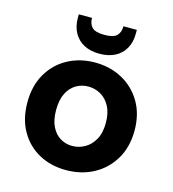

<svg xmlns="http://www.w3.org/2000/svg" viewBox="-106 -790 798 885"><g transform="rotate(15 292.5 -347.5)"><path d="M438 -684Q438 -643 421 -613Q404 -583 373 -567Q342 -551 299 -551Q257 -551 226 -567Q195 -583 178 -613.5Q161 -644 161 -684V-702H224Q224 -673 240 -657Q256 -641 299 -641Q342 -641 358 -657Q374 -673 374 -702H438ZM289 7Q216 7 159 -24.5Q102 -56 69.5 -113.5Q37 -171 37 -249Q37 -328 70.5 -386Q104 -444 162 -475.5Q220 -507 292 -507Q364 -507 422 -475.5Q480 -444 514 -386.5Q548 -329 548 -251Q548 -172 513.5 -114Q479 -56 420.5 -24.5Q362 7 289 7ZM288 -108Q319 -108 347 -123.5Q375 -139 393 -170.5Q411 -202 411 -251Q411 -298 394 -329.5Q377 -361 349.5 -376.5Q322 -392 290 -392Q259 -392 232.5 -376.5Q206 -361 190 -329.5Q174 -298 174 -249Q174 -202 189.5 -170.5Q205 -139 231 -123.5Q257 -108 288 -108Z"/></g></svg>

Font: Albert Sans
Style: Bold
Weight: 700
Designer: Andreas Rasmussen
Foundry: a.Foundry
Version: Version 1.025